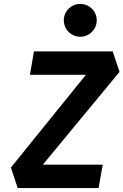

<svg xmlns="http://www.w3.org/2000/svg" viewBox="-20 -954 626 974"><path d="M69.8 0H480L501 -118.7H197.3L586.4 -589.4L551.8 -693.4H152.3L131.8 -574.7H416L35.2 -104ZM387.2 -767.6C433.1 -767.6 470.7 -804.7 470.7 -850.6C470.7 -897.5 433.1 -934.1 387.2 -934.1C341.3 -934.1 303.7 -897.5 303.7 -850.6C303.7 -804.7 341.3 -767.6 387.2 -767.6Z"/></svg>

Font: Cascadia Code NF
Style: Bold Italic
Weight: 700
Italic angle: -10°
Monospace: yes
Designer: Aaron Bell
Foundry: Saja Typeworks
Version: Version 2404.023